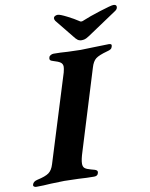

<svg xmlns="http://www.w3.org/2000/svg" viewBox="-135 -915 768 986"><g transform="rotate(-10 249.5 -422.5)"><path d="M-41 -11Q-37 -27 -14 -32Q28 -41 46 -54Q64 -67 73 -97L214 -551Q219 -571 219 -580Q219 -595 208 -603Q197 -611 169 -619Q149 -624 155 -640Q156 -646 163.5 -650.5Q171 -655 179 -655Q216 -655 253 -652Q301 -650 320 -650Q339 -650 389 -652Q443 -654 467 -654Q485 -654 480 -640Q478 -631 471.5 -626.5Q465 -622 452 -619Q408 -607 391.5 -594Q375 -581 366 -550L238 -134Q225 -94 225 -73Q225 -57 234 -49.5Q243 -42 266 -36Q288 -31 294 -26Q300 -21 297 -12Q294 3 275 3Q238 3 194 0Q138 -2 120 -2Q100 -2 50 0Q11 3 -26 3Q-34 3 -38.5 -1Q-43 -5 -41 -11ZM293 -726 217 -820Q212 -828 213 -835Q214 -841 220.5 -844.5Q227 -848 235 -848Q246 -848 281.5 -830Q317 -812 339 -797Q343 -793 349 -793Q355 -793 363 -797Q393 -810 453 -829Q513 -848 525 -848Q541 -848 541 -836Q541 -825 530 -817L394 -726Q368 -708 357.5 -703Q347 -698 335 -698Q322 -698 313.5 -704Q305 -710 293 -726Z"/></g></svg>

Font: EB Garamond
Style: Bold Italic
Weight: 700
Italic angle: -17.2°
Designer: Georg Duffner and Octavio Pardo
Foundry: Georg Duffner
Version: Version 1.000